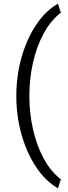

<svg xmlns="http://www.w3.org/2000/svg" viewBox="-20 -814 374 1051"><path d="M140.6 -288.6Q140.6 -196.3 160.2 -108.2Q179.7 -20 218.3 52Q256.8 124 313 167.5L297.4 216.8Q228 176.8 176.8 99.1Q125.5 21.5 97.4 -79.1Q69.3 -179.7 69.3 -288.6Q69.3 -397.5 97.4 -498Q125.5 -598.6 176.8 -676.5Q228 -754.4 297.4 -793.9L313 -744.6Q256.8 -701.2 218.3 -629.4Q179.7 -557.6 160.2 -469.5Q140.6 -381.3 140.6 -288.6Z"/></svg>

Font: Vazirmatn FD NL Light
Style: Regular
Weight: 300
Designer: Saber Rastikerdar
Foundry: Saber Rastikerdar
Version: Version 33.003